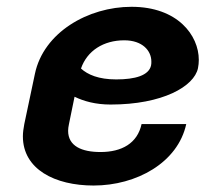

<svg xmlns="http://www.w3.org/2000/svg" viewBox="-20 -537 623 573"><path d="M221.7 -332.5C240 -385.8 289.2 -416.7 350.8 -416.7C405 -416.7 431.7 -385.8 431.7 -353.3C431.7 -349.2 431.7 -345.8 430.8 -341.7C424.2 -311.7 383.3 -300 326.7 -300C274.2 -300 241.7 -314.2 221.7 -332.5ZM372.5 -516.7C242.5 -516.7 110 -440 84.2 -316.7L52.5 -166.7C50 -153.3 48.3 -141.7 48.3 -130C48.3 -31.7 144.2 16.7 259.2 16.7C387.5 16.7 510.8 -51.7 535.8 -166.7H402.5C390 -109.2 343.3 -83.3 280 -83.3C224.2 -83.3 183.3 -100.8 183.3 -146.7C183.3 -152.5 184.2 -159.2 185.8 -166.7L202.5 -248.3C230 -235 265 -225 310 -225C465.8 -225 559.2 -279.2 570.8 -333.3C572.5 -341.7 573.3 -350 573.3 -358.3C573.3 -431.7 510 -516.7 372.5 -516.7Z"/></svg>

Font: BoonHome
Style: Bold Oblique
Weight: 700
Italic angle: -12°
Designer: Sungsit Sawaiwan
Foundry: Sungsit Sawaiwan
Version: Version 0.2